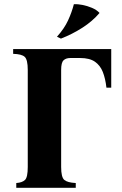

<svg xmlns="http://www.w3.org/2000/svg" viewBox="-20 -900 586 920"><path d="M513 -665V-480H490Q485 -524 472.5 -555.5Q460 -587 434.5 -604.5Q409 -622 364 -622H317Q296 -622 284.5 -611Q273 -600 273 -565V-100Q273 -51 288 -38Q303 -25 343 -23V0H58V-23Q87 -25 100 -38Q113 -51 113 -100V-565Q113 -614 98.5 -627.5Q84 -641 43 -642V-665ZM334 -880Q351 -881 374.5 -876.5Q398 -872 420.5 -862.5Q443 -853 457 -838Q423 -798 374.5 -767Q326 -736 272 -715L253 -724Q288 -763 306 -802Q324 -841 334 -880Z"/></svg>

Font: Bona Nova SC
Style: Bold
Weight: 700
Designer: Mateusz Machalski
Foundry: Capitalics
Version: Version 4.001; ttfautohint (v1.8.4.7-5d5b)